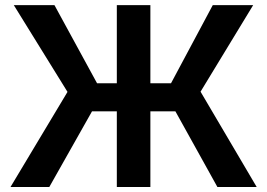

<svg xmlns="http://www.w3.org/2000/svg" viewBox="-20 -748 1069 768"><path d="M581.5 -727.5V0H447.3V-727.5ZM22 0 250 -380.4 35.2 -727.5H197.8L368.2 -415H664.1L831.1 -727.5H992.7L782.2 -381.3L1006.8 0H849.6L681.6 -302.7H348.1L177.2 0Z"/></svg>

Font: V-Inter
Style: SemiBold-600
Weight: 600
Designer: Rasmus Andersson
Foundry: rsms
Version: Version 4.000;git-4146feb